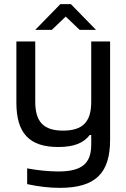

<svg xmlns="http://www.w3.org/2000/svg" viewBox="-20 -700 610 926"><path d="M511 -26V-500H420V-209C420 -112 379 -70 284 -70C191 -70 150 -112 150 -209V-500H59V-205C59 -57 122 9 261 9C336 9 383 -10 413 -49H420V-3C420 87 377 127 261 127C216 127 157 121 111 112V188C166 200 218 206 269 206C444 206 511 132 511 -26ZM150 -556H230L297 -620L364 -556H443L322 -680H271Z"/></svg>

Font: LT Wave Alt
Style: Regular
Weight: 400
Designer: Daniel Lyons
Version: Version 2.5 (Glyphs App)